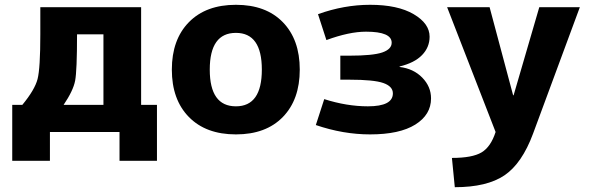

<svg xmlns="http://www.w3.org/2000/svg" viewBox="-20 -550 2462 800"><path d="M245 -113H411V-407H301Q301 -255 293 -213.5Q285 -172 245 -113ZM73 -113Q125 -176 136.5 -220.5Q148 -265 148 -407V-520H568V-113H634V120H478V0H188V120H31V-113Z M767 -457.5Q838 -530 963 -530Q1088 -530 1158.5 -457.5Q1229 -385 1229 -260Q1229 -135 1158.5 -62.5Q1088 10 963 10Q838 10 767 -62.5Q696 -135 696 -260Q696 -385 767 -457.5ZM963 -107Q1071 -107 1071 -260Q1071 -413 963 -413Q854 -413 854 -260Q854 -107 963 -107Z M1645 -273V-271Q1703 -264 1739.5 -226.5Q1776 -189 1776 -140Q1776 -72 1710.5 -31Q1645 10 1522 10Q1410 10 1296 -29L1331 -137Q1425 -107 1513 -107Q1617 -107 1617 -161Q1617 -190 1577.5 -204Q1538 -218 1435 -218H1398V-318H1435Q1534 -318 1573 -331.5Q1612 -345 1612 -372Q1612 -418 1505 -418Q1435 -418 1340 -383L1305 -491Q1414 -530 1522 -530Q1637 -530 1703.5 -491Q1770 -452 1770 -397Q1770 -353 1738.5 -320.5Q1707 -288 1645 -273Z M1875 230 1863 108Q1948 108 1986.5 85Q2025 62 2045 0L1843 -520H2020L2118 -153H2120L2227 -520H2396L2201 7Q2155 131 2082 180.5Q2009 230 1875 230Z"/></svg>

Font: Mplus 1p ExtraBold
Style: Regular
Weight: 800
Version: Version 1.061